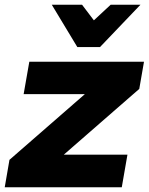

<svg xmlns="http://www.w3.org/2000/svg" viewBox="-52 -792 629 812"><path d="M537 -416 557 -531H72L48 -394H307L-12 -116L-32 0H463L487 -138H218ZM416 -772 345 -706 295 -772H167L275 -593H371L542 -772Z"/></svg>

Font: Geom ExtraBold
Style: Bold Italic
Weight: 800
Italic angle: -10°
Version: Version 1.102